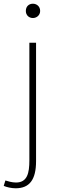

<svg xmlns="http://www.w3.org/2000/svg" viewBox="-53 -757 318 1033"><path d="M31 256C105 256 141 211 141 110V-527H105V106C105 174 94 225 33 225C11 225 -11 218 -24 214L-33 243C-18 250 9 256 31 256ZM124 -660C144 -660 163 -675 163 -698C163 -723 144 -737 124 -737C103 -737 86 -723 86 -698C86 -675 103 -660 124 -660Z"/></svg>

Font: Noto Sans CJK JP Thin
Style: Regular
Weight: 250
Designer: Ryoko NISHIZUKA (kana & ideographs); Paul D. Hunt (Latin, Greek & Cyrillic); Wenlong ZHANG (bopomofo); Sandoll Communica
Foundry: Adobe Systems Incorporated
Version: Version 1.004;PS 1.004;hotconv 1.0.82;makeotf.lib2.5.63406